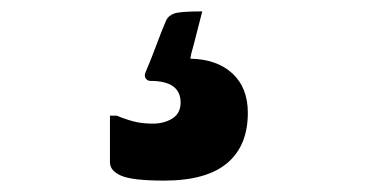

<svg xmlns="http://www.w3.org/2000/svg" viewBox="-20 -71 640 337"><path d="M335 -51Q330 -32 325 -12Q320 8 316 22L314 32Q361 33 388 58Q415 83 415 127Q415 185 378.5 215.5Q342 246 268 246Q213 246 193 237.5Q173 229 173 214V132H185Q199 138 214 142Q229 146 248 146Q268 146 282.5 137Q297 128 297 109Q297 71 244 71Q239 71 236 67Q233 63 235 57Q246 31 254.5 8Q263 -15 272 -36Q276 -44 286.5 -47.5Q297 -51 335 -51Z"/></svg>

Font: Recursive Mn Lnr St
Style: Bold
Weight: 700
Monospace: yes
Version: Version 1.079;hotconv 1.0.112;makeotfexe 2.5.65598; ttfautoh